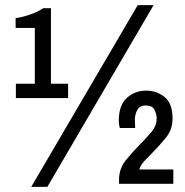

<svg xmlns="http://www.w3.org/2000/svg" viewBox="-20 -718 723 750"><path d="M42 -335V-391H116V-609H41V-647Q64 -650 95.5 -660.5Q127 -671 149 -686H179V-391H246V-335ZM102 12 518 -698H580L165 12ZM445 0V-16Q445 -59 471 -91.5Q497 -124 526 -153Q552 -179 572 -203Q592 -227 592 -255Q592 -272 583.5 -289Q575 -306 549 -306Q525 -306 515.5 -287Q506 -268 507 -247L508 -218H448Q448 -218 446 -227Q444 -236 444 -246Q444 -307 475.5 -335.5Q507 -364 551 -364Q592 -364 623 -339Q654 -314 654 -255Q654 -212 628 -180Q602 -148 575 -121Q558 -104 543.5 -88.5Q529 -73 524 -56H657V0Z"/></svg>

Font: Archivo Narrow
Style: Regular
Weight: 400
Designer: Hector Gatti
Foundry: Omnibus-Type
Version: Version 3.002